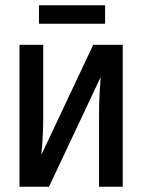

<svg xmlns="http://www.w3.org/2000/svg" viewBox="-20 -709 540 729"><path d="M54 0V-539H144V-254Q144 -223 142 -186.5Q140 -150 137 -121L334 -539H446V0H356V-279Q356 -313 358 -350Q360 -387 362 -416L166 0ZM128 -619V-689H379V-619Z"/></svg>

Font: Noto Sans Mono ExtraCondensed Medium
Style: Regular
Weight: 500
Width: 2
Designer: Monotype Design Team
Foundry: Monotype Imaging Inc.
Version: Version 2.014